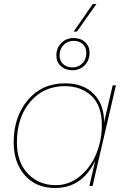

<svg xmlns="http://www.w3.org/2000/svg" viewBox="-20 -924 622 954"><path d="M346 -767 441 -904H459L362 -767ZM346 -735Q381 -735 403 -714.5Q425 -694 425 -662Q425 -624 400.5 -599.5Q376 -575 340 -575Q305 -575 282.5 -595.5Q260 -616 260 -648Q260 -685 284.5 -710Q309 -735 346 -735ZM346 -721Q315 -721 295.5 -700Q276 -679 276 -648Q276 -622 294 -605.5Q312 -589 340 -589Q369 -589 389 -609Q409 -629 409 -662Q409 -688 391.5 -704.5Q374 -721 346 -721ZM253 10Q159 10 103.5 -53Q48 -116 48 -217Q48 -343 118 -426.5Q188 -510 304 -510Q395 -510 446.5 -456.5Q498 -403 497 -316L540 -500H556L440 0H424L453 -126Q389 10 253 10ZM257 -4Q324 -4 378 -49Q432 -94 459 -161.5Q486 -229 486 -302Q486 -400 434 -448Q382 -496 303 -496Q196 -496 130 -418Q64 -340 64 -216Q64 -118 118.5 -61Q173 -4 257 -4Z"/></svg>

Font: Elaine Sans Thin
Style: Italic
Weight: 250
Italic angle: -13°
Designer: Wei Huang
Foundry: Wei Huang
Version: Version 2.001;December 24, 2019;FontCreator 12.0.0.2547 64-b